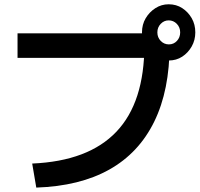

<svg xmlns="http://www.w3.org/2000/svg" viewBox="-20 -872 923 888"><path d="M128.9 -115.6Q388.9 -126.7 518.3 -262.8Q647.8 -398.9 647.8 -664.4L704.4 -604.4H61.1V-717.8H705.6V-663.3H764.4Q764.4 -454.4 693.3 -309.4Q622.2 -164.4 485.6 -87.8Q348.9 -11.1 147.8 -4.4ZM636.7 -722.2Q636.7 -758.9 653.9 -787.8Q671.1 -816.7 698.9 -834.4Q726.7 -852.2 760 -852.2Q795.6 -852.2 822.8 -834.4Q850 -816.7 866.7 -787.8Q883.3 -758.9 883.3 -722.2Q883.3 -686.7 866.7 -657.2Q850 -627.8 822.8 -610Q795.6 -592.2 760 -592.2Q726.7 -592.2 698.9 -610Q671.1 -627.8 653.9 -657.2Q636.7 -686.7 636.7 -722.2ZM813.3 -722.2Q813.3 -745.6 797.8 -761.7Q782.2 -777.8 760 -777.8Q738.9 -777.8 723.3 -761.7Q707.8 -745.6 707.8 -722.2Q707.8 -698.9 723.3 -682.8Q738.9 -666.7 761.1 -666.7Q783.3 -666.7 798.3 -682.8Q813.3 -698.9 813.3 -722.2Z"/></svg>

Font: Paperlogy 6 SemiBold
Style: Regular
Weight: 600
Designer: redesigned by Lee Juim, glyphs from Gmarket Sans & Montserrat
Foundry: PT&
Version: Version 1.001